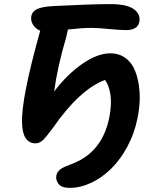

<svg xmlns="http://www.w3.org/2000/svg" viewBox="-20 -765 737 930"><path d="M317.9 145Q278.3 145 263.7 126Q249 106.9 252.9 85Q254.4 76.7 259 69.6Q263.7 62.5 268.8 57.9Q273.9 53.2 283 48.3Q292 43.5 298.6 40.8Q305.2 38.1 317.1 33.4Q329.1 28.8 335.9 25.9Q477.1 -31.2 509.8 -198.2Q521.5 -260.7 515.1 -305.2Q508.8 -349.6 488.8 -377.9Q365.2 -331.5 236.8 -146Q200.7 -98.1 189.9 -87.9Q171.9 -70.8 152.8 -70.8Q89.4 -70.8 86.9 -168.9Q81.5 -283.2 174.8 -616.2Q152.3 -625.5 139.9 -645.5Q127.4 -665.5 131.8 -687Q136.2 -710.4 161.1 -721.7Q186 -732.9 241.2 -735.8Q421.9 -745.1 516.1 -745.1Q594.2 -745.1 628.2 -720.7Q662.1 -696.3 654.8 -658.2Q646 -619.1 589.8 -619.1Q563.5 -619.1 507.8 -624.5Q452.1 -629.9 422.9 -629.9Q377.4 -629.9 309.1 -622.1Q307.6 -613.8 299.8 -581.1Q259.3 -446.3 242.2 -321.8Q305.7 -405.3 379.2 -456.1Q452.6 -506.8 515.1 -506.8Q554.2 -506.8 583.5 -487.1Q612.8 -467.3 628.4 -435.1Q644 -402.8 651.1 -361.3Q658.2 -319.8 656.5 -277.1Q654.8 -234.4 646 -192.9Q631.8 -120.1 597.9 -56.6Q564 6.8 519.8 50.8Q475.6 94.7 422.9 119.9Q370.1 145 317.9 145Z"/></svg>

Font: Shantell Sans Irregular Bouncy
Style: Italic
Weight: 600
Italic angle: -11.31°
Designer: Stephen Nixon, Anya Danilova, Shantell Martin
Foundry: Arrow Type
Version: Version 1.006;[9816181b4]